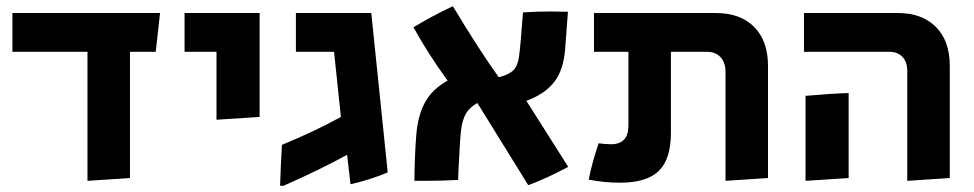

<svg xmlns="http://www.w3.org/2000/svg" viewBox="-20 -578 3140 619"><path d="M262 -411H20V-536H496L482 -411H399V-4L262 5Z M678 -411H575V-536H817V-201L678 -192Z M889 -111Q998 -156 1079 -201L1057 -411H934V-536H1177L1230 -22Q1169 3 1110 16L1099 -79Q1018 -34 894 21H883Q885 -47 889 -111Z M1519 -246Q1494 -232 1482 -211.5Q1470 -191 1466 -155Q1464 -138 1461.5 -93.5Q1459 -49 1458 -26L1457 2Q1405 5 1351 5H1316Q1317 -81 1322 -142Q1327 -206 1350.5 -248.5Q1374 -291 1423 -318Q1358 -408 1313 -490Q1368 -524 1440 -558Q1526 -415 1588 -329Q1620 -337 1634.5 -351Q1649 -365 1653 -394Q1658 -426 1666 -538Q1711 -541 1754 -541L1811 -540L1802 -420Q1797 -353 1767 -314Q1737 -275 1677 -253L1812 -40Q1736 0 1683 19Z M1878 1Q1888 -51 1910 -116Q1933 -113 1950 -113Q2006 -113 2006 -173V-411H1895V-536H2288Q2367 -536 2411.5 -491Q2456 -446 2456 -366V-4L2319 5V-347Q2319 -376 2303 -393.5Q2287 -411 2259 -411H2143V-150Q2143 -65 2104 -27Q2065 11 1979 11Q1927 11 1878 1Z M2905 -349Q2905 -378 2889.5 -394.5Q2874 -411 2847 -411H2572V-536H2874Q2953 -536 2997.5 -491Q3042 -446 3042 -366V-4L2905 5ZM2577 -269Q2669 -277 2716 -278V-4L2577 5Z"/></svg>

Font: Secular One
Style: Regular
Weight: 400
Designer: Michal Sahar
Foundry: Hagilda
Version: Version 1.000